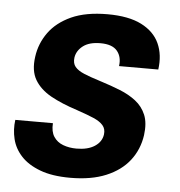

<svg xmlns="http://www.w3.org/2000/svg" viewBox="-45 -581 592 633"><g transform="rotate(5 251.5 -264.0)"><path d="M213.4 -214.4Q161.6 -231 125.2 -251.2Q88.9 -271.5 71.3 -301.5Q53.7 -331.5 60.5 -378.4Q66.4 -421.9 92.5 -458.3Q118.7 -494.6 166.5 -516.4Q214.4 -538.1 286.1 -538.1Q356 -538.1 398.4 -516.6Q440.9 -495.1 458 -457.5Q475.1 -419.9 468.3 -371.1H338.4Q342.8 -401.4 326.7 -421.1Q310.5 -440.9 271 -440.9Q233.9 -440.9 213.4 -425Q192.9 -409.2 189.5 -386.2Q187 -367.2 196.5 -355.7Q206.1 -344.2 226.3 -335.7Q246.6 -327.1 276.4 -317.9Q278.3 -316.9 280.8 -316.4Q283.2 -315.9 285.6 -314.9Q317.9 -304.7 347.9 -292.7Q377.9 -280.8 400.6 -263.2Q423.3 -245.6 434.6 -218.8Q445.8 -191.9 440.4 -151.4Q433.6 -103.5 405.3 -67.1Q377 -30.8 328.1 -10.5Q279.3 9.8 210 9.8Q149.9 9.8 109.9 -5.4Q69.8 -20.5 46.9 -45.4Q23.9 -70.3 16.4 -101.3Q8.8 -132.3 13.2 -164.6H137.7Q135.7 -136.7 146.7 -119.9Q157.7 -103 177.7 -95.5Q197.8 -87.9 222.2 -87.9Q259.8 -87.9 282.5 -102.8Q305.2 -117.7 308.6 -142.1Q311 -160.6 300.5 -172.6Q290 -184.6 269 -193.6Q248 -202.6 218.8 -212.4Q215.8 -213.4 213.4 -214.4Z"/></g></svg>

Font: Robert Sans ExtraBold
Style: Italic
Weight: 800
Italic angle: -8°
Designer: Christian Robertson (extended by Adam Twardoch)
Foundry: Google
Version: Version 12.135;April 2, 2019;FontCreator 11.5.0.2425 64-bit;